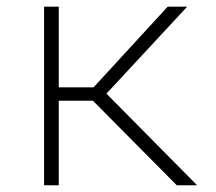

<svg xmlns="http://www.w3.org/2000/svg" viewBox="-20 -548 640 568"><path d="M254.9 -250 502.9 0H563L294.9 -271L533.7 -528.3H476.1L256.8 -289.6H153.8V-528.3H110.4V0H153.8V-250Z"/></svg>

Font: Roboto Mono ExtraLight
Style: Regular
Weight: 250
Monospace: yes
Designer: Google
Version: Version 3.000